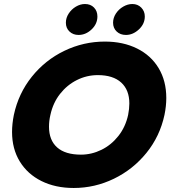

<svg xmlns="http://www.w3.org/2000/svg" viewBox="-20 -921 848 956"><path d="M308 -808Q308 -832 322 -853.5Q336 -875 358 -888Q380 -901 403 -901Q431 -901 448 -883.5Q465 -866 465 -839Q465 -802 436 -774.5Q407 -747 371 -747Q344 -747 326 -764Q308 -781 308 -808ZM543 -808Q543 -832 557 -853.5Q571 -875 593.5 -888Q616 -901 639 -901Q666 -901 683.5 -883Q701 -865 701 -839Q701 -802 671.5 -774.5Q642 -747 607 -747Q579 -747 561 -764Q543 -781 543 -808ZM40 -264Q40 -304 49 -349Q72 -456 138.5 -539Q205 -622 300.5 -668Q396 -714 502 -714Q593 -714 662.5 -679.5Q732 -645 770 -581.5Q808 -518 808 -433Q808 -393 799 -349Q776 -242 709 -159.5Q642 -77 547 -31Q452 15 347 15Q256 15 186.5 -19.5Q117 -54 78.5 -117Q40 -180 40 -264ZM618 -349Q624 -379 624 -406Q624 -473 583.5 -510Q543 -547 467 -547Q412 -547 363 -522.5Q314 -498 279 -453.5Q244 -409 231 -349Q224 -320 224 -290Q224 -223 264.5 -187Q305 -151 383 -151Q436 -151 485 -175Q534 -199 569.5 -244Q605 -289 618 -349Z"/></svg>

Font: Prompt Bold
Style: Bold Italic
Weight: 700
Italic angle: -12°
Designer: Katatrad Team
Foundry: CadsonDemak
Version: Version 1.000